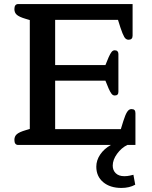

<svg xmlns="http://www.w3.org/2000/svg" viewBox="-20 -715 751 947"><path d="M455 107Q455 76 474 47.5Q493 19 527 0H70Q51 0 51 -25Q51 -43 63.5 -53.5Q76 -64 107 -73L127 -79V-616L107 -622Q76 -631 63.5 -641.5Q51 -652 51 -670Q51 -695 70 -695H634V-539Q634 -519 614 -519Q601 -519 593 -532.5Q585 -546 574 -579L562 -617H252V-394H500L516 -433Q524 -451 530.5 -459Q537 -467 546 -467Q555 -467 559.5 -462Q564 -457 564 -449V-262Q564 -244 546 -244Q537 -244 530.5 -252Q524 -260 516 -278L500 -317H252V-78H576L588 -117Q598 -149 607 -163Q616 -177 628 -177Q639 -177 643.5 -172Q648 -167 648 -157V0H608Q579 14 557.5 43.5Q536 73 536 102Q536 125 551 139.5Q566 154 593 154Q608 154 621 151Q634 148 638 147L647 196Q618 212 579 212Q523 212 489 183.5Q455 155 455 107Z"/></svg>

Font: Maitree SemiBold
Style: Regular
Weight: 600
Designer: CadsonDemak Team
Foundry: CadsonDemak
Version: Version 1.001